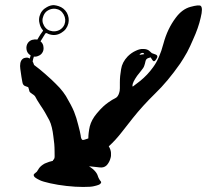

<svg xmlns="http://www.w3.org/2000/svg" viewBox="-20 -741 880 761"><path d="M775.4 -717.8Q775.4 -717.8 775.4 -717.8Q780.3 -713.9 780.3 -702.1Q780.3 -690.4 775.4 -670.9Q766.6 -630.9 745.1 -584Q734.4 -558.6 721.7 -534.2Q708 -509.8 694.3 -489.3Q644.5 -418 594.7 -370.1Q544.9 -321.3 506.8 -273.4Q491.2 -253.9 463.9 -218.8Q437.5 -184.6 411.1 -161.1Q418.9 -148.4 419.9 -135.7Q420.9 -122.1 418 -114.3Q415 -101.6 406.2 -89.8Q397.5 -78.1 382.8 -77.1Q375 -77.1 360.4 -79.1Q345.7 -80.1 333 -82Q335.9 -80.1 339.8 -77.1Q343.8 -74.2 347.7 -71.3Q361.3 -59.6 366.2 -47.9Q370.1 -36.1 372.1 -33.2Q373 -31.2 376 -26.4Q379.9 -22.5 380.9 -19.5Q381.8 -17.6 377.9 -12.7Q374 -7.8 351.6 -2.9Q340.8 0 309.6 0Q279.3 0 244.1 -3.9Q209 -7.8 178.7 -14.6Q148.4 -21.5 138.7 -26.4Q118.2 -36.1 115.2 -42Q112.3 -46.9 114.3 -49.8Q115.2 -51.8 119.1 -54.7Q124 -58.6 126 -60.5Q127.9 -63.5 134.8 -74.2Q141.6 -84 157.2 -92.8Q166 -96.7 174.8 -99.6Q183.6 -102.5 189.5 -103.5Q189.5 -106.4 192.4 -108.4Q194.3 -110.4 195.3 -113.3Q197.3 -115.2 196.3 -142.6Q196.3 -169.9 191.4 -201.2Q189.5 -218.8 185.5 -235.4Q181.6 -252 175.8 -263.7Q158.2 -297.9 140.6 -323.2Q124 -348.6 121.1 -355.5Q118.2 -362.3 108.4 -368.2Q97.7 -375 96.7 -378.9Q95.7 -383.8 93.8 -389.6Q91.8 -395.5 91.8 -395.5Q91.8 -395.5 81.1 -399.4Q70.3 -402.3 68.4 -417Q65.4 -431.6 60.5 -467.8Q59.6 -473.6 59.6 -479.5Q59.6 -503.9 75.2 -510.7Q82 -512.7 87.9 -512.7Q93.8 -511.7 97.7 -508.8Q98.6 -511.7 99.6 -514.6Q100.6 -518.6 101.6 -521.5Q100.6 -521.5 99.6 -522.5Q99.6 -522.5 98.6 -523.4Q86.9 -531.2 85 -545.9Q83 -559.6 90.8 -571.3Q97.7 -580.1 107.4 -583Q118.2 -585.9 127.9 -584Q134.8 -594.7 139.6 -603.5Q145.5 -612.3 149.4 -617.2Q150.4 -618.2 150.4 -620.1Q150.4 -622.1 148.4 -623Q139.6 -633.8 136.7 -648.4Q132.8 -662.1 136.7 -676.8Q143.6 -701.2 166 -712.9Q179.7 -720.7 193.4 -720.7Q203.1 -719.7 211.9 -716.8Q233.4 -710 245.1 -690.4Q255.9 -669.9 251 -648.4Q245.1 -624 223.6 -611.3Q202.1 -597.7 177.7 -604.5Q174.8 -605.5 171.9 -606.4Q168.9 -608.4 166 -609.4Q164.1 -610.4 162.1 -609.4Q160.2 -609.4 159.2 -607.4Q156.2 -602.5 151.4 -594.7Q146.5 -586.9 140.6 -577.1Q151.4 -568.4 152.3 -554.7Q154.3 -541 146.5 -530.3Q140.6 -522.5 131.8 -519.5Q124 -515.6 114.3 -516.6Q113.3 -511.7 111.3 -506.8Q110.4 -502 109.4 -497.1Q112.3 -492.2 113.3 -488.3Q115.2 -483.4 115.2 -483.4Q115.2 -483.4 136.7 -466.8Q158.2 -449.2 183.6 -425.8Q201.2 -409.2 216.8 -392.6Q231.4 -376 241.2 -360.4Q263.7 -322.3 273.4 -298.8Q283.2 -274.4 290 -246.1Q297.9 -216.8 299.8 -204.1Q300.8 -190.4 306.6 -186.5Q309.6 -185.5 315.4 -187.5Q321.3 -189.5 330.1 -192.4Q330.1 -213.9 335.9 -240.2Q342.8 -266.6 363.3 -291Q377 -307.6 388.7 -318.4Q399.4 -328.1 409.2 -335Q425.8 -346.7 436.5 -351.6Q447.3 -356.4 452.1 -372.1Q455.1 -379.9 455.1 -391.6Q455.1 -402.3 455.1 -415Q455.1 -439.5 460 -466.8Q463.9 -494.1 486.3 -517.6Q501 -532.2 518.6 -540Q535.2 -547.9 547.9 -546.9Q564.5 -546.9 573.2 -538.1Q582 -530.3 582 -530.3Q582 -530.3 595.7 -525.4Q609.4 -520.5 599.6 -506.8Q590.8 -492.2 584 -502.9Q577.1 -513.7 577.1 -513.7Q577.1 -513.7 567.4 -510.7Q558.6 -507.8 556.6 -498Q554.7 -488.3 551.8 -480.5Q549.8 -472.7 538.1 -459Q533.2 -453.1 523.4 -440.4Q514.6 -427.7 509.8 -418Q504.9 -407.2 504.9 -402.3Q505.9 -397.5 505.9 -397.5Q505.9 -397.5 535.2 -419.9Q564.5 -443.4 586.9 -474.6Q612.3 -508.8 627.9 -568.4Q643.6 -627 676.8 -670.9Q702.1 -705.1 735.4 -713.9Q767.6 -722.7 775.4 -717.8ZM543 -531.2Q543 -531.2 543 -531.2Q537.1 -530.3 535.2 -526.4Q532.2 -523.4 532.2 -523.4Q539.1 -524.4 551.8 -526.4Q551.8 -526.4 549.8 -529.3Q547.9 -532.2 543 -531.2ZM152.3 -678.7Q143.6 -658.2 154.3 -639.6Q165 -620.1 187.5 -617.2Q202.1 -615.2 215.8 -622.1Q229.5 -629.9 235.4 -643.6Q243.2 -664.1 232.4 -683.6Q221.7 -703.1 200.2 -706.1Q184.6 -708 170.9 -700.2Q158.2 -693.4 152.3 -678.7Z"/></svg>

Font: No Time for a New Roman
Style: XXL
Weight: 400
Monospace: yes
Designer: Arthur Shnapir
Foundry: Arthur Shnapir
Version: Version_01